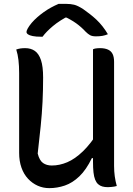

<svg xmlns="http://www.w3.org/2000/svg" viewBox="-20 -959 690 993"><path d="M584 3Q578 5 571 6Q564 7 555 8Q546 9 538 9Q522 9 509.5 5.5Q497 2 487.5 -6.5Q478 -15 472 -30Q466 -45 463.5 -67.5Q461 -90 461 -121Q461 -230 461 -314Q461 -398 461 -466Q461 -534 461 -591.5Q461 -649 461 -704Q467 -707 472.5 -708Q478 -709 484.5 -709.5Q491 -710 497 -710Q522 -710 538.5 -702.5Q555 -695 562.5 -679.5Q570 -664 570 -639Q570 -571 570 -504Q570 -437 570 -369.5Q570 -302 570 -235Q570 -168 570 -101Q570 -73 573.5 -47.5Q577 -22 584 3ZM235 14Q203 14 175 1.5Q147 -11 125 -34.5Q103 -58 91 -92Q79 -126 79 -168Q79 -237 79 -306Q79 -375 79 -444.5Q79 -514 79 -581Q79 -618 75.5 -648Q72 -678 64 -703Q76 -707 86.5 -708.5Q97 -710 110 -710Q140 -710 160.5 -695.5Q181 -681 192 -648Q203 -615 203 -558Q203 -493 200 -432Q197 -371 190.5 -307Q184 -243 175 -165Q184 -129 202.5 -116Q221 -103 248 -103Q288 -103 328 -120Q368 -137 409 -176.5Q450 -216 491 -282V-141H455Q426 -81 390.5 -47Q355 -13 315.5 0.5Q276 14 235 14ZM283 -939Q290 -939 296.5 -939Q303 -939 309.5 -939Q316 -939 322 -939Q345 -939 363.5 -934.5Q382 -930 410 -912Q427 -900 444.5 -886.5Q462 -873 478.5 -857.5Q495 -842 510 -823Q525 -804 538 -782Q524 -776 509.5 -773.5Q495 -771 476 -771Q457 -771 446 -777Q435 -783 423 -795Q401 -819 374 -838.5Q347 -858 298 -881L355 -868Q338 -868 321 -868Q304 -868 287 -868L344 -882Q288 -853 253.5 -824Q219 -795 200 -769H194Q166 -769 149 -772.5Q132 -776 124.5 -781.5Q117 -787 117 -794Q117 -800 123.5 -812Q130 -824 144 -841Q157 -856 173 -870Q189 -884 206.5 -896.5Q224 -909 243 -919.5Q262 -930 283 -939Z"/></svg>

Font: Recursive Casual Medium
Style: Regular
Weight: 500
Version: Version 1.047